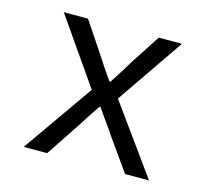

<svg xmlns="http://www.w3.org/2000/svg" viewBox="-80 -603 761 697"><g transform="rotate(15 300.0 -255.0)"><path d="M249 -264 78 -510H169L246 -395Q274 -351 303 -310H307Q346 -370 362 -398L435 -510H522L349 -258L535 0H445L360 -120L346 -141Q332 -160 319.5 -178Q307 -196 296 -212H292Q252 -152 232 -120L152 0H64Z"/></g></svg>

Font: Office Code Pro
Style: Regular
Weight: 400
Designer: Nathan Rutzky & Paul D. Hunt
Foundry: Adobe Systems Incorporated
Version: Version 1.004